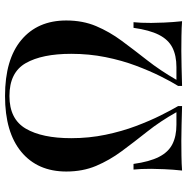

<svg xmlns="http://www.w3.org/2000/svg" viewBox="-10 -752 762 783"><g transform="rotate(-90 371.5 -361.0)"><path d="M371 -722Q520 -722 599.5 -655.5Q679 -589 679 -472Q679 -405 656 -350.5Q633 -296 596 -246Q559 -196 517 -142.5Q475 -89 437 -23H489Q536 -23 568.5 -39.5Q601 -56 620.5 -94.5Q640 -133 649 -198H672Q669 -171 669 -126Q669 -108 670.5 -72.5Q672 -37 676 0Q650 -2 615.5 -2.5Q581 -3 555 -3Q524 -3 489 -2Q454 -1 412 0V-16Q429 -43 451 -87Q473 -131 494.5 -188Q516 -245 529.5 -312Q543 -379 543 -452Q543 -571 505 -637.5Q467 -704 371 -704Q277 -704 238 -637.5Q199 -571 199 -452Q199 -379 213 -312Q227 -245 248.5 -188Q270 -131 292 -87Q314 -43 330 -16V0Q288 -1 253.5 -2Q219 -3 188 -3Q162 -3 127.5 -2.5Q93 -2 67 0Q71 -37 72.5 -72.5Q74 -108 74 -126Q74 -171 71 -198H94Q103 -133 122.5 -94.5Q142 -56 174.5 -39.5Q207 -23 254 -23H305Q268 -89 225.5 -142.5Q183 -196 146 -246Q109 -296 86 -350.5Q63 -405 63 -472Q63 -589 143 -655.5Q223 -722 371 -722Z"/></g></svg>

Font: Playfair Display SemiBold
Style: Regular
Weight: 600
Designer: Claus Eggers Sørensen
Foundry: Claus Eggers Sørensen
Version: Version 1.203